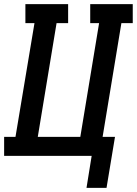

<svg xmlns="http://www.w3.org/2000/svg" viewBox="-27 -755 663 930"><path d="M392 155 417 0H-7V-92H48L140 -643H96V-735H303V-643H247L156 -92H362L453 -643H410V-735H616V-643H561L470 -92H530L489 155Z"/></svg>

Font: Iosevka Curly Slab SmBdEx
Style: Italic
Weight: 600
Width: 7
Italic angle: -9°
Monospace: yes
Designer: Belleve Invis
Foundry: Belleve Invis
Version: Version 11.1.0; ttfautohint (v1.8.3)